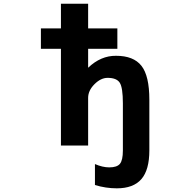

<svg xmlns="http://www.w3.org/2000/svg" viewBox="-20 -771 1040 1020"><path d="M197.3 -511.7V-620.1H303.7V-751H448.2V-620.1H603.5V-511.7H448.2V-411.1Q515.6 -475.6 596.7 -474.6Q689.5 -474.6 731.4 -421.4Q773.4 -368.2 773.4 -241.2V28.3Q773.4 131.8 731 180.7Q688.5 229.5 600.6 229.5Q542 229.5 484.4 211.9V100.6Q525.4 118.2 560.5 118.2Q601.6 118.2 617.2 99.1Q632.8 80.1 632.8 28.3V-221.7Q632.8 -305.7 616.2 -331.5Q599.6 -357.4 551.8 -357.4Q515.6 -357.4 481.9 -323.7Q448.2 -290 448.2 -251V2H303.7V-511.7Z"/></svg>

Font: Gen Shin Gothic Monospace Bold
Style: Bold
Weight: 700
Designer: [Source Han Sans]
Ryoko NISHIZUKA  (kana & ideographs); Paul D. Hunt (Latin, Greek & Cyrillic); Wenlong ZHANG  (bopomofo
Version: Version 1.002.20150607